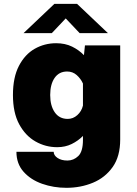

<svg xmlns="http://www.w3.org/2000/svg" viewBox="-20 -728 690 964"><path d="M267 11Q208.5 11 158 -17.8Q107.5 -46.5 76.2 -104.5Q45 -162.5 45 -251Q45 -339.5 75 -397.2Q105 -455 154.2 -483Q203.5 -511 262 -511Q307 -511 341.8 -494Q376.5 -477 401.5 -451L406.5 -500H583.5V-27Q583.5 57 545.8 110.5Q508 164 446.5 189.5Q385 215 313.5 215Q249 215 191.5 194.8Q134 174.5 98.2 134.2Q62.5 94 62.5 34H249.5Q249.5 52 268.8 65Q288 78 318.5 78Q349.5 78 373 55.5Q396.5 33 396.5 -26V-45.5Q372.5 -21 340 -5Q307.5 11 267 11ZM232 -251Q232 -197 255 -164Q278 -131 320 -131Q347 -131 368.2 -150Q389.5 -169 396.5 -198V-308.5Q385.5 -333 365.2 -351Q345 -369 317 -369Q276.5 -369 254.2 -336.8Q232 -304.5 232 -251ZM98 -561.5 253 -708.5H367L522 -561.5H380L310 -635.5L240 -561.5Z"/></svg>

Font: Trispace ExtraBold
Style: Regular
Weight: 800
Designer: Tyler Finck
Foundry: Etcetera Type Company
Version: Version 1.210; ttfautohint (v1.8.3)